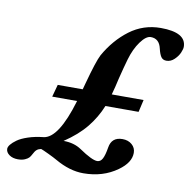

<svg xmlns="http://www.w3.org/2000/svg" viewBox="-139 -722 823 824"><g transform="rotate(10 272.0 -310.0)"><path d="M276.4 25.9Q216.8 25.9 153.3 -10.7Q140.6 -18.1 115 -30.3Q89.4 -42.5 80.6 -45.4Q68.8 -43 61.8 -36.9Q54.7 -30.8 47.4 -16.1Q43 -7.3 37.8 -1.5Q32.7 4.4 20.3 10Q7.8 15.6 -10.3 15.6Q-33.2 15.6 -48.1 4.9Q-63 -5.9 -63 -21Q-63 -29.3 -54.7 -39.8Q-46.4 -50.3 -30 -62Q-13.7 -73.7 15.6 -83.5Q44.9 -93.3 81.5 -97.2Q146 -104 196.8 -274.9H88.4L103 -328.6H211.9Q214.4 -337.9 219.2 -355.5Q246.6 -456.5 261.7 -485.4Q301.8 -556.6 361.3 -601.3Q420.9 -646 496.6 -646Q607.4 -646 607.4 -583Q607.4 -573.7 600.6 -557.6Q593.8 -541.5 578.4 -526.6Q563 -511.7 543.9 -511.7Q528.3 -511.7 520.5 -523.2Q512.7 -534.7 507.3 -558.1Q498 -600.1 460.9 -600.1Q440.4 -600.1 416.7 -567.6Q393.1 -535.2 379.4 -487.8Q369.1 -452.1 356.4 -400.9Q347.7 -361.3 338.4 -328.6H477.1L464.8 -274.9H320.3Q299.3 -223.1 263.9 -179.4Q228.5 -135.7 169.4 -96.2Q215.3 -96.2 247.6 -74.2Q303.7 -36.1 326.2 -36.1Q340.8 -36.1 349.1 -52Q357.4 -67.9 362.8 -101.6Q370.1 -147.9 417.5 -147.9Q442.4 -147.9 458.7 -133.8Q475.1 -119.6 475.1 -97.7Q475.1 -55.2 424.3 -19Q361.8 25.9 276.4 25.9Z"/></g></svg>

Font: Elstob 10pt
Style: Bold Italic
Weight: 700
Italic angle: -20°
Designer: Peter S. Baker
Version: Version 1.015